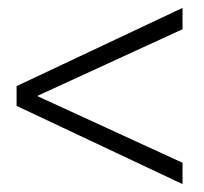

<svg xmlns="http://www.w3.org/2000/svg" viewBox="-20 -512 516 486"><path d="M442 -46V-100L74 -269L442 -438V-492L22 -294V-244Z"/></svg>

Font: Arthouse Owned Light
Style: Regular
Weight: 300
Designer: Jeremy Tribby
Foundry: Tribby Type
Version: Version 1.000;PS 001.000;hotconv 1.0.88;makeotf.lib2.5.64775